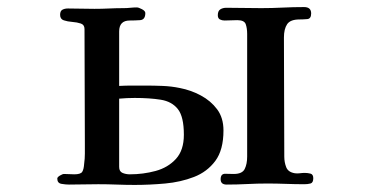

<svg xmlns="http://www.w3.org/2000/svg" viewBox="-20 -524 1040 543"><path d="M500 -143Q500 -194 483 -215.5Q466 -237 434.5 -242Q403 -247 361 -247Q350 -247 339 -246.5Q328 -246 317 -245V-52Q317 -39 326.5 -35Q336 -31 347 -31Q385 -31 420 -40.5Q455 -50 477.5 -74.5Q500 -99 500 -143ZM612 -155Q612 -100 589 -69Q566 -38 528.5 -23.5Q491 -9 447 -5Q403 -1 361 -1Q336 -1 310 -2Q284 -3 258 -3Q237 -3 216 -2.5Q195 -2 175 -2Q166 -2 154 -4Q142 -6 142 -19Q142 -23 149.5 -27.5Q157 -32 161 -32Q169 -32 176 -31.5Q183 -31 190 -31Q208 -31 212.5 -38Q217 -45 218 -61Q220 -75 220 -89.5Q220 -104 220 -118Q220 -199 219.5 -280Q219 -361 219 -442Q219 -454 208.5 -457.5Q198 -461 184.5 -462Q171 -463 160.5 -466.5Q150 -470 150 -482Q150 -493 156.5 -496.5Q163 -500 172 -500Q191 -500 209.5 -499.5Q228 -499 247 -499Q268 -499 288.5 -500Q309 -501 330 -501Q339 -501 348.5 -502Q358 -503 367 -503Q372 -503 381.5 -498Q391 -493 391 -487Q391 -468 376 -467Q361 -466 347 -466Q317 -466 317 -435V-281Q335 -282 353.5 -282Q372 -282 390 -282Q415 -282 440 -281Q465 -280 489 -275Q520 -269 548 -254Q576 -239 594 -215Q612 -191 612 -155ZM866 -20Q866 -7 858 -5Q850 -3 841 -3Q815 -3 788.5 -4Q762 -5 736 -5Q708 -5 679 -3.5Q650 -2 621 -2Q604 -2 604 -17Q604 -33 617.5 -32.5Q631 -32 641 -32Q665 -32 672 -46Q679 -60 679 -81V-428Q679 -444 675 -455.5Q671 -467 651 -467Q642 -467 633 -466.5Q624 -466 615 -466Q608 -466 602 -469Q596 -472 596 -481Q596 -493 603 -497.5Q610 -502 620 -502Q645 -502 669.5 -501.5Q694 -501 719 -501Q749 -501 779 -502.5Q809 -504 840 -504Q860 -504 860 -486Q860 -471 849 -470Q838 -469 827 -469Q801 -469 792 -455.5Q783 -442 783 -418Q783 -333 783.5 -249Q784 -165 784 -81Q784 -65 789.5 -51Q795 -37 814 -34Q821 -33 828 -34Q835 -35 842 -35Q850 -35 858 -33Q866 -31 866 -20Z"/></svg>

Font: Kaisei Tokumin
Style: Bold
Weight: 700
Designer: Font-Kai, 金井和夫
Foundry: KAZUO KANAI
Version: Version 5.003